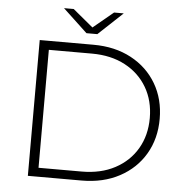

<svg xmlns="http://www.w3.org/2000/svg" viewBox="-58 -930 942 986"><g transform="rotate(5 413.0 -437.0)"><path d="M122 0V-700H399Q510 -700 594 -655Q678 -610 724.5 -531Q771 -452 771 -350Q771 -248 724.5 -169Q678 -90 594 -45Q510 0 399 0ZM173 -46H395Q494 -46 567 -85Q640 -124 680 -192.5Q720 -261 720 -350Q720 -439 680 -507.5Q640 -576 567 -615Q494 -654 395 -654H173ZM358 -756 232 -874H282L404 -773H368L490 -874H540L414 -756Z"/></g></svg>

Font: MOST Montserrat Light
Style: Regular
Weight: 300
Designer: Julieta Ulanovsky
Foundry: Julieta Ulanovsky
Version: Version 8.000;March 11, 2024;FontCreator 15.0.0.2926 64-bit